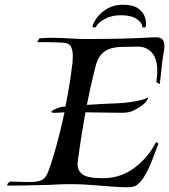

<svg xmlns="http://www.w3.org/2000/svg" viewBox="-20 -793 711 807"><path d="M498 -773Q540 -773 561.5 -757Q583 -741 589.5 -719.5Q596 -698 593 -683Q592 -677 585 -677Q578 -677 578 -683Q577 -698 554 -713.5Q531 -729 489 -729Q449 -729 421 -713.5Q393 -698 385 -683Q382 -677 375 -677Q368 -677 369 -683Q372 -698 388 -719.5Q404 -741 431.5 -757Q459 -773 496 -773ZM509 -6Q485 -6 447.5 -9Q410 -12 357 -16Q317 -19 284 -19Q262 -19 239.5 -18.5Q217 -18 189 -16Q175 -16 146 -15Q117 -14 82 -13.5Q47 -13 14 -13H13Q10 -13 10 -15Q10 -19 15.5 -24.5Q21 -30 25 -30Q49 -29 68 -28.5Q87 -28 102 -28Q138 -28 154.5 -35.5Q171 -43 181 -67.5Q191 -92 206 -142Q219 -186 230.5 -232Q242 -278 251 -321Q244 -320 235 -320Q226 -320 219 -319H208Q196 -319 196 -322Q196 -327 210 -333.5Q224 -340 232 -342Q235 -344 241.5 -344Q248 -344 255 -345Q266 -400 273 -444Q280 -488 282 -511Q284 -520 285 -532.5Q286 -545 286 -558Q286 -577 280 -593Q274 -609 255 -612Q247 -614 229 -614.5Q211 -615 191.5 -615.5Q172 -616 158 -616H136L146 -632L165 -633Q173 -634 181.5 -634Q190 -634 198 -634Q237 -634 273.5 -631.5Q310 -629 344 -629Q421 -629 485 -630.5Q549 -632 624 -636Q650 -638 660.5 -629.5Q671 -621 671 -600Q671 -589 668 -572Q662 -539 660 -516Q658 -493 654 -459Q653 -456 652 -447.5Q651 -439 651 -439L637 -448Q637 -448 638 -456Q639 -464 639 -466Q640 -474 640.5 -481Q641 -488 641 -495Q641 -546 618.5 -571.5Q596 -597 560 -597Q527 -596 498.5 -596Q470 -596 446.5 -589.5Q423 -583 406 -564.5Q389 -546 380 -508Q358 -420 345 -352Q374 -354 407 -356Q440 -358 477 -359Q500 -360 525.5 -363.5Q551 -367 571 -372Q591 -377 597 -381Q602 -384 602.5 -382Q603 -380 600 -375Q592 -360 573 -347Q554 -334 540 -328Q528 -322 516 -320.5Q504 -319 490 -319Q436 -319 401 -320Q366 -321 339 -321Q331 -276 323.5 -229Q316 -182 308 -123Q307 -118 306.5 -112.5Q306 -107 306 -102Q306 -76 327 -60Q348 -44 412 -44Q487 -44 545 -87.5Q603 -131 636 -196L646 -189Q641 -178 632.5 -154Q624 -130 612 -101.5Q600 -73 585 -49Q570 -25 552 -13Q541 -6 509 -6Z"/></svg>

Font: Kings
Style: Regular
Weight: 400
Designer: Robert E. Leuschke
Foundry: Robert E. Leuschke
Version: Version 1.010; ttfautohint (v1.8.3)